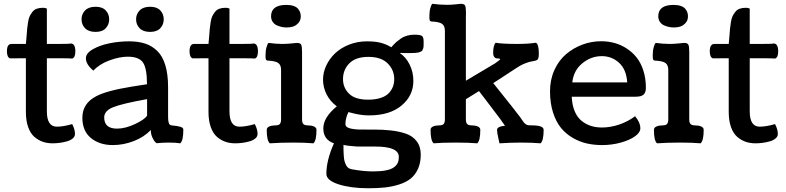

<svg xmlns="http://www.w3.org/2000/svg" viewBox="-20 -753 4151 1014"><path d="M361.3 -97.7Q376 -69.8 376 -45.4Q376 -31.7 364 -21.7Q352.1 -11.7 333 -6.3Q314 -1 294.9 1.5Q275.9 3.9 257.8 3.9Q230.5 3.9 207 -3.9Q183.6 -11.7 162.4 -29.5Q141.1 -47.4 128.9 -81.3Q116.7 -115.2 116.7 -162.1V-445.3H95.7Q38.1 -445.3 32.7 -444.8Q16.6 -450.7 16.6 -482.4Q16.6 -521 41 -521H116.7Q118.7 -536.6 120.4 -561.8Q122.1 -586.9 123.5 -601.6Q125 -616.2 128.2 -636.2Q131.3 -656.2 137 -667.7Q142.6 -679.2 151.4 -690.4Q160.2 -701.7 174.1 -706.8Q188 -711.9 207 -711.9Q220.2 -711.9 227.5 -707.5V-521H292.5Q350.6 -521 353.5 -523.4Q377.9 -523.4 377.9 -481.4Q377.9 -449.7 361.8 -443.8Q345.7 -445.3 298.8 -445.3H227.5V-165Q227.5 -84 280.3 -84Q314.5 -84 361.3 -97.7Z M484.9 -717.3Q520.5 -717.3 538.6 -697.8Q556.6 -678.2 556.6 -650.9Q556.6 -623.5 538.6 -604Q520.5 -584.5 484.9 -584.5Q448.2 -584.5 429.4 -603.8Q410.6 -623 410.6 -650.9Q410.6 -678.7 429.4 -698Q448.2 -717.3 484.9 -717.3ZM772.9 -717.3Q808.6 -717.3 826.7 -698Q844.7 -678.7 844.7 -650.9Q844.7 -623.5 826.7 -604Q808.6 -584.5 772.9 -584.5Q736.3 -584.5 717.5 -603.8Q698.7 -623 698.7 -650.9Q698.7 -678.7 717.5 -698Q736.3 -717.3 772.9 -717.3ZM776.4 -66.4Q740.7 -28.8 686.3 -7.8Q631.8 13.2 575.7 13.2Q505.9 13.2 460.4 -23.9Q415 -61 415 -131.3Q415 -206.5 487.8 -244.6Q542.5 -273.9 675.3 -295.4Q700.2 -299.8 756.3 -308.1Q756.3 -391.1 735.4 -422.4Q714.4 -453.6 654.8 -453.6Q611.3 -453.6 558.1 -434.1Q504.9 -414.6 473.1 -379.9Q433.6 -413.1 433.6 -444.8Q433.6 -472.2 471.2 -493.4Q508.8 -514.6 559.8 -524.7Q610.8 -534.7 662.1 -534.7Q710.4 -534.7 746.8 -522.7Q783.2 -510.7 811 -483.4Q838.9 -456.1 853.3 -408.2Q867.7 -360.4 867.7 -292V-135.7Q867.7 -115.7 870.8 -105.7Q874 -95.7 877.9 -93.5Q881.8 -91.3 890.6 -90.3Q905.8 -88.9 913.1 -87.6Q920.4 -86.4 930.2 -84Q939.9 -81.5 944.1 -77.6Q948.2 -73.7 948.2 -67.9Q948.2 -10.3 932.1 3.9Q908.7 0 871.1 0Q836.9 0 807.6 3.4Q804.2 1 799.1 -3.4Q793.9 -7.8 785.2 -25.9Q776.4 -43.9 776.4 -66.4ZM598.1 -73.7Q642.6 -73.7 694.3 -98.4Q746.1 -123 756.8 -143.1V-229.5Q623.5 -205.6 576.9 -186.5Q530.3 -167.5 530.3 -132.8Q530.3 -73.7 598.1 -73.7Z M1325.7 -97.7Q1340.3 -69.8 1340.3 -45.4Q1340.3 -31.7 1328.4 -21.7Q1316.4 -11.7 1297.4 -6.3Q1278.3 -1 1259.3 1.5Q1240.2 3.9 1222.2 3.9Q1194.8 3.9 1171.4 -3.9Q1147.9 -11.7 1126.7 -29.5Q1105.5 -47.4 1093.3 -81.3Q1081.1 -115.2 1081.1 -162.1V-445.3H1060.1Q1002.4 -445.3 997.1 -444.8Q981 -450.7 981 -482.4Q981 -521 1005.4 -521H1081.1Q1083 -536.6 1084.7 -561.8Q1086.4 -586.9 1087.9 -601.6Q1089.4 -616.2 1092.5 -636.2Q1095.7 -656.2 1101.3 -667.7Q1106.9 -679.2 1115.7 -690.4Q1124.5 -701.7 1138.4 -706.8Q1152.3 -711.9 1171.4 -711.9Q1184.6 -711.9 1191.9 -707.5V-521H1256.8Q1314.9 -521 1317.9 -523.4Q1342.3 -523.4 1342.3 -481.4Q1342.3 -449.7 1326.2 -443.8Q1310.1 -445.3 1263.2 -445.3H1191.9V-165Q1191.9 -84 1244.6 -84Q1278.8 -84 1325.7 -97.7Z M1494.6 -607.9Q1482.9 -607.9 1470.7 -610.1Q1458.5 -612.3 1444.1 -618.2Q1429.7 -624 1420.7 -636.7Q1411.6 -649.4 1411.6 -667Q1411.6 -727.1 1492.7 -727.1Q1515.6 -727.1 1531.5 -721.2Q1547.4 -715.3 1554.9 -705.6Q1562.5 -695.8 1565.4 -686.5Q1568.4 -677.2 1568.4 -666.5Q1568.4 -644.5 1554.7 -630.4Q1541 -616.2 1525.6 -612.1Q1510.3 -607.9 1494.6 -607.9ZM1575.2 -478.5V-122.6Q1575.2 -115.2 1575.9 -111.1Q1576.7 -106.9 1579.3 -101.6Q1582 -96.2 1588.9 -93.5Q1595.7 -90.8 1606.4 -90.8Q1625 -90.8 1638.2 -85Q1651.4 -79.1 1651.4 -67.4Q1651.4 -10.3 1635.3 3.9Q1591.3 0 1527.8 0Q1461.9 0 1404.8 3.9Q1388.7 -10.7 1388.7 -67.4Q1388.7 -79.1 1401.9 -85Q1415 -90.8 1433.6 -90.8Q1452.6 -90.8 1458.5 -98.9Q1464.4 -106.9 1464.4 -121.6V-383.8Q1464.4 -409.7 1449.5 -420.4Q1434.6 -431.2 1392.1 -433.1Q1385.7 -434.6 1384 -439.5Q1382.3 -444.3 1382.3 -460.4Q1382.3 -485.4 1387.7 -504.4Q1393.1 -523.4 1398.4 -526.4Q1436 -521 1471.2 -521Q1494.6 -521 1520.5 -523.7Q1546.4 -526.4 1547.9 -526.4Q1564.9 -526.4 1570.1 -517.8Q1575.2 -509.3 1575.2 -478.5Z M2202.1 63.5Q2202.1 106.9 2187.5 138.9Q2172.9 170.9 2148.9 190.2Q2125 209.5 2088.1 221.2Q2051.3 232.9 2012.9 237.1Q1974.6 241.2 1924.8 241.2Q1833 241.2 1768.3 220.5Q1703.6 199.7 1703.6 165Q1703.6 93.8 1743.7 3.9Q1687.5 -15.1 1687.5 -75.2Q1687.5 -132.8 1758.8 -191.4Q1722.7 -218.3 1704.3 -255.4Q1686 -292.5 1686 -332.5Q1686 -370.6 1703.1 -407Q1720.2 -443.4 1750 -471.7Q1779.8 -500 1823.7 -517.3Q1867.7 -534.7 1918 -534.7Q1960.4 -534.7 1989.7 -527.3Q2019 -520 2046.4 -503.4Q2046.9 -503.9 2056.6 -514.6Q2066.4 -525.4 2075 -532.7Q2083.5 -540 2097.7 -549.8Q2111.8 -559.6 2130.1 -564.7Q2148.4 -569.8 2168.5 -569.8Q2200.7 -569.8 2209 -562.7Q2217.3 -555.7 2217.3 -534.7V-526.4Q2217.3 -515.6 2217 -508.8Q2216.8 -502 2214.4 -495.8Q2211.9 -489.7 2210 -486.3Q2208 -482.9 2201.7 -480Q2195.3 -477.1 2190.2 -475.8Q2185.1 -474.6 2172.6 -473.6Q2160.2 -472.7 2150.1 -472.7Q2140.1 -472.7 2120.6 -472.7Q2116.2 -472.7 2106.2 -473.1Q2096.2 -473.6 2090.8 -473.6Q2124 -451.2 2143.6 -411.6Q2163.1 -372.1 2163.1 -325.7Q2163.1 -248 2100.8 -195.8Q2038.6 -143.6 1929.2 -143.6Q1904.8 -143.6 1881.8 -147.2Q1858.9 -150.9 1839.8 -156Q1820.8 -161.1 1820.3 -161.1Q1804.2 -128.9 1804.2 -97.2Q1804.2 -82 1826.2 -75.7Q1848.1 -69.3 1883.3 -68.8Q1918.5 -68.4 1960.7 -68.6Q2002.9 -68.8 2045.4 -64Q2087.9 -59.1 2123 -47.4Q2158.2 -35.6 2180.2 -7.6Q2202.1 20.5 2202.1 63.5ZM1923.8 -226.6Q1961.9 -226.6 1989.7 -235.6Q2017.6 -244.6 2032.7 -260.5Q2047.9 -276.4 2054.9 -294.7Q2062 -313 2062 -335Q2062 -383.3 2027.6 -418Q1993.2 -452.6 1925.8 -452.6Q1858.9 -452.6 1825.2 -418.7Q1791.5 -384.8 1791.5 -335.4Q1791.5 -289.6 1823.5 -258.1Q1855.5 -226.6 1923.8 -226.6ZM1867.7 21Q1814.9 17.6 1793.9 12.2Q1793.9 33.2 1794.2 43.7Q1794.4 54.2 1795.7 71.5Q1796.9 88.9 1799.6 98.1Q1802.2 107.4 1807.1 117.9Q1812 128.4 1819.8 133.8Q1827.6 139.2 1838.4 141.1Q1899.9 152.3 1950.2 152.3Q1991.2 152.3 2018.8 146.7Q2046.4 141.1 2060.8 130.4Q2075.2 119.6 2080.8 106.7Q2086.4 93.8 2086.4 75.7Q2086.4 21 1962.9 21Z M2440.4 -658.2V-326.7L2594.7 -418.5Q2619.6 -436.5 2620.6 -438.5Q2621.1 -439 2621.1 -440.4Q2621.1 -442.9 2615.5 -443.6Q2609.9 -444.3 2602.8 -444.8Q2595.7 -445.3 2590.1 -452.4Q2584.5 -459.5 2584.5 -473.6Q2584.5 -513.2 2597.7 -527.3Q2630.4 -521 2711.4 -521Q2770.5 -521 2810.1 -527.3Q2825.7 -520.5 2825.7 -468.8Q2825.7 -450.7 2822.3 -443.4Q2818.8 -436 2809.1 -433.1Q2799.3 -430.2 2786.9 -428.5Q2774.4 -426.8 2751.2 -417.5Q2728 -408.2 2703.1 -391.1L2585 -314Q2709.5 -158.7 2726.6 -134.8Q2731.4 -127.9 2739 -116.9Q2746.6 -106 2748.8 -103.5Q2751 -101.1 2757.3 -96.7Q2763.7 -92.3 2770.5 -91.6Q2777.3 -90.8 2790 -90.8Q2851.1 -90.8 2851.1 -67.4Q2851.1 -10.7 2835 3.9Q2789.6 0 2730 0Q2682.1 0 2617.7 3.9Q2615.7 -5.9 2612.1 -22.2Q2608.4 -38.6 2606.7 -49.1Q2605 -59.6 2605 -66.9Q2605 -85 2647 -88.9Q2639.6 -100.6 2622.6 -123.5Q2605.5 -146.5 2568.4 -195.1Q2531.2 -243.7 2509.8 -272L2440.4 -229V-122.6Q2440.4 -115.2 2441.2 -111.1Q2441.9 -106.9 2444.6 -101.6Q2447.3 -96.2 2454.1 -93.5Q2460.9 -90.8 2471.7 -90.8Q2490.2 -90.8 2503.4 -85Q2516.6 -79.1 2516.6 -67.4Q2516.6 -10.3 2500.5 3.9Q2454.6 0 2386.2 0Q2313 0 2270 3.9Q2253.9 -10.7 2253.9 -67.4Q2253.9 -79.1 2267.1 -85Q2280.3 -90.8 2298.8 -90.8Q2317.9 -90.8 2323.7 -98.9Q2329.6 -106.9 2329.6 -121.6V-590.3Q2329.6 -616.2 2314.7 -627Q2299.8 -637.7 2257.3 -639.6Q2251 -641.1 2249.3 -646Q2247.6 -650.9 2247.6 -667Q2247.6 -691.9 2252.9 -710.9Q2258.3 -730 2263.7 -732.9Q2304.2 -727.5 2341.3 -727.5Q2363.3 -727.5 2387.7 -730.2Q2412.1 -732.9 2413.6 -732.9Q2430.7 -732.9 2435.8 -724.4Q2440.9 -715.8 2440.9 -685.1Q2440.9 -681.6 2440.7 -672.6Q2440.4 -663.6 2440.4 -658.2Z M3391.1 -288.6Q3391.1 -266.1 3379.6 -254.2Q3368.2 -242.2 3336.4 -242.2H2999.5Q3001.5 -197.8 3015.1 -165.5Q3028.8 -133.3 3051.3 -115Q3073.7 -96.7 3100.6 -88.1Q3127.4 -79.6 3159.2 -79.6Q3203.6 -79.6 3250 -95.2Q3296.4 -110.8 3334 -139.2Q3361.8 -106.4 3361.8 -74.7Q3361.8 -53.7 3334 -33.4Q3306.2 -13.2 3258.8 0Q3211.4 13.2 3160.2 13.2Q3118.2 13.2 3080.3 4.9Q3042.5 -3.4 3006.1 -24.2Q2969.7 -44.9 2943.4 -76.7Q2917 -108.4 2900.9 -158.2Q2884.8 -208 2884.8 -271Q2884.8 -332.5 2908.2 -383.8Q2931.6 -435.1 2970.2 -467.5Q3008.8 -500 3056.4 -517.6Q3104 -535.2 3154.3 -535.2Q3191.4 -535.2 3225.6 -525.9Q3259.8 -516.6 3290 -496.8Q3320.3 -477.1 3342.8 -448.5Q3365.2 -419.9 3378.2 -378.9Q3391.1 -337.9 3391.1 -288.6ZM3292.5 -317.9Q3288.1 -385.7 3249.8 -421.1Q3211.4 -456.5 3158.2 -456.5Q3101.6 -456.5 3055.4 -418.7Q3009.3 -380.9 3002.4 -317.9Z M3539.6 -607.9Q3527.8 -607.9 3515.6 -610.1Q3503.4 -612.3 3489 -618.2Q3474.6 -624 3465.6 -636.7Q3456.5 -649.4 3456.5 -667Q3456.5 -727.1 3537.6 -727.1Q3560.5 -727.1 3576.4 -721.2Q3592.3 -715.3 3599.9 -705.6Q3607.4 -695.8 3610.4 -686.5Q3613.3 -677.2 3613.3 -666.5Q3613.3 -644.5 3599.6 -630.4Q3585.9 -616.2 3570.6 -612.1Q3555.2 -607.9 3539.6 -607.9ZM3620.1 -478.5V-122.6Q3620.1 -115.2 3620.8 -111.1Q3621.6 -106.9 3624.3 -101.6Q3627 -96.2 3633.8 -93.5Q3640.6 -90.8 3651.4 -90.8Q3669.9 -90.8 3683.1 -85Q3696.3 -79.1 3696.3 -67.4Q3696.3 -10.3 3680.2 3.9Q3636.2 0 3572.8 0Q3506.8 0 3449.7 3.9Q3433.6 -10.7 3433.6 -67.4Q3433.6 -79.1 3446.8 -85Q3460 -90.8 3478.5 -90.8Q3497.6 -90.8 3503.4 -98.9Q3509.3 -106.9 3509.3 -121.6V-383.8Q3509.3 -409.7 3494.4 -420.4Q3479.5 -431.2 3437 -433.1Q3430.7 -434.6 3429 -439.5Q3427.2 -444.3 3427.2 -460.4Q3427.2 -485.4 3432.6 -504.4Q3438 -523.4 3443.4 -526.4Q3481 -521 3516.1 -521Q3539.6 -521 3565.4 -523.7Q3591.3 -526.4 3592.8 -526.4Q3609.9 -526.4 3615 -517.8Q3620.1 -509.3 3620.1 -478.5Z M4073.2 -97.7Q4087.9 -69.8 4087.9 -45.4Q4087.9 -31.7 4075.9 -21.7Q4064 -11.7 4044.9 -6.3Q4025.9 -1 4006.8 1.5Q3987.8 3.9 3969.7 3.9Q3942.4 3.9 3918.9 -3.9Q3895.5 -11.7 3874.3 -29.5Q3853 -47.4 3840.8 -81.3Q3828.6 -115.2 3828.6 -162.1V-445.3H3807.6Q3750 -445.3 3744.6 -444.8Q3728.5 -450.7 3728.5 -482.4Q3728.5 -521 3752.9 -521H3828.6Q3830.6 -536.6 3832.3 -561.8Q3834 -586.9 3835.4 -601.6Q3836.9 -616.2 3840.1 -636.2Q3843.3 -656.2 3848.9 -667.7Q3854.5 -679.2 3863.3 -690.4Q3872.1 -701.7 3886 -706.8Q3899.9 -711.9 3918.9 -711.9Q3932.1 -711.9 3939.5 -707.5V-521H4004.4Q4062.5 -521 4065.4 -523.4Q4089.8 -523.4 4089.8 -481.4Q4089.8 -449.7 4073.7 -443.8Q4057.6 -445.3 4010.7 -445.3H3939.5V-165Q3939.5 -84 3992.2 -84Q4026.4 -84 4073.2 -97.7Z"/></svg>

Font: Coustard
Style: Regular
Weight: 400
Foundry: vernon adams
Version: Version 1.000